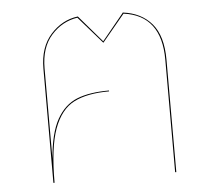

<svg xmlns="http://www.w3.org/2000/svg" viewBox="-45 -614 743 663"><g transform="rotate(-5 326.5 -282.5)"><path d="M540 -390V0H536V-390Q536 -544 406 -561L328 -467L246 -561Q193 -553 155.5 -511Q118 -469 118 -396V-83Q125 -171 151.5 -218.5Q178 -266 221.5 -283.5Q265 -301 333 -301V-298Q257 -298 211 -274.5Q165 -251 141.5 -186.5Q118 -122 118 0H114V-396Q114 -470 153.5 -514Q193 -558 248 -565L328 -472L401 -561L404 -565Q468 -557 504 -514.5Q540 -472 540 -390Z"/></g></svg>

Font: FiraGO Four
Style: Regular
Weight: 100
Designer: bBox Type
Foundry: bBox Type GmbH
Version: Version 1.001